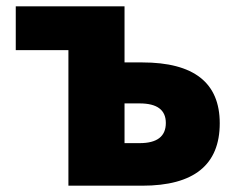

<svg xmlns="http://www.w3.org/2000/svg" viewBox="-20 -589 757 609"><path d="M197 -430H30V-569H375V-391H431Q677 -391 677 -198Q677 0 431 0H197ZM423 -135Q506 -135 506 -199Q506 -261 423 -261H375V-135Z"/></svg>

Font: KaiGen Gothic KR Heavy
Style: Heavy
Weight: 900
Designer: Ryoko NISHIZUKA  (kana & ideographs); Paul D. Hunt (Latin, Greek & Cyrillic); Wenlong ZHANG  (bopomofo); Sandoll Communi
Foundry: Adobe Systems Incorporated
Version: Version 1.002 March 28, 2018